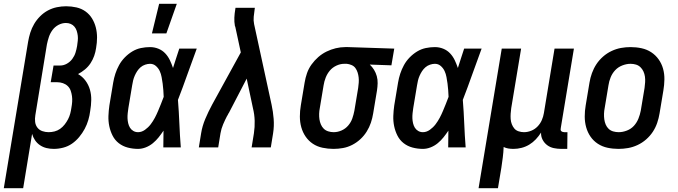

<svg xmlns="http://www.w3.org/2000/svg" viewBox="-52 -776 3572 1011"><path d="M-32 215 96 -556Q100 -580 107.5 -604Q115 -628 128 -650Q141 -672 159.5 -690.5Q178 -709 200.5 -721Q223 -733 247.5 -738Q272 -743 296 -743Q324 -743 350.5 -737Q377 -731 398 -716Q419 -701 432.5 -679Q446 -657 452.5 -631.5Q459 -606 459 -578.5Q459 -551 454 -523Q451 -502 444 -482Q437 -462 425 -443.5Q413 -425 395.5 -410.5Q378 -396 359 -386Q382 -373 398 -351.5Q414 -330 421.5 -304Q429 -278 428.5 -249.5Q428 -221 423 -192Q420 -168 413 -144Q406 -120 394 -97.5Q382 -75 365 -54.5Q348 -34 327 -19.5Q306 -5 281 1.5Q256 8 231 8Q211 8 192.5 3.5Q174 -1 158.5 -11.5Q143 -22 132.5 -37.5Q122 -53 117 -71L70 215ZM204 -80Q220 -80 235.5 -84Q251 -88 264.5 -97.5Q278 -107 288.5 -120.5Q299 -134 306.5 -148.5Q314 -163 318 -178.5Q322 -194 324 -209Q327 -225 328 -240Q329 -255 327 -270Q325 -285 320 -299Q315 -313 304.5 -323Q294 -333 279.5 -338Q265 -343 250 -343H215L230 -431H265Q283 -431 300 -440.5Q317 -450 328.5 -465.5Q340 -481 345.5 -498.5Q351 -516 354 -534Q356 -548 357.5 -561.5Q359 -575 357.5 -588Q356 -601 352 -613.5Q348 -626 340 -635.5Q332 -645 320.5 -650Q309 -655 295 -655Q275 -655 256 -645Q237 -635 224.5 -618Q212 -601 205.5 -581.5Q199 -562 195 -542L134 -169Q131 -151 133 -134Q135 -117 145 -104Q155 -91 171 -85.5Q187 -80 204 -80Z M675 8Q647 8 620.5 1Q594 -6 573.5 -22Q553 -38 541 -61.5Q529 -85 523.5 -111.5Q518 -138 519 -165.5Q520 -193 524 -221L544 -341Q548 -365 555.5 -388Q563 -411 575 -433Q587 -455 605 -473.5Q623 -492 644.5 -505Q666 -518 690 -523Q714 -528 738 -528Q761 -528 782 -519.5Q803 -511 818 -495Q833 -479 842.5 -459Q852 -439 859 -418Q867 -444 875.5 -469.5Q884 -495 892 -520H984Q959 -453 935 -385Q911 -317 885 -250Q890 -188 892.5 -125.5Q895 -63 900 0H808Q808 -22 808.5 -44Q809 -66 809 -88Q797 -70 783.5 -53Q770 -36 753 -22Q736 -8 715.5 0Q695 8 675 8ZM675 -80Q694 -80 711.5 -92.5Q729 -105 741.5 -121.5Q754 -138 763.5 -156Q773 -174 780.5 -192Q788 -210 795.5 -228.5Q803 -247 810 -266Q809 -284 808 -301.5Q807 -319 804.5 -336Q802 -353 799 -370Q796 -387 789 -402Q782 -417 769 -428.5Q756 -440 738 -440Q726 -440 712.5 -435.5Q699 -431 688.5 -422Q678 -413 670.5 -401.5Q663 -390 657.5 -377.5Q652 -365 649 -352.5Q646 -340 644 -327L624 -207Q622 -194 620.5 -180Q619 -166 619.5 -153Q620 -140 623 -127Q626 -114 632.5 -103.5Q639 -93 650 -86.5Q661 -80 675 -80ZM748 -600 786 -756H879L824 -600Z M995 0 1007 -74Q1013 -112 1029 -150Q1045 -188 1065 -225L1216 -500L1188 -630Q1188 -633 1187 -635Q1186 -637 1185 -639Q1181 -661 1182 -683Q1183 -705 1187 -728L1188 -735H1290L1289 -728Q1286 -708 1284 -688Q1282 -668 1286 -649L1378 -225Q1386 -188 1389 -150Q1392 -112 1386 -74L1374 0H1273L1285 -74Q1290 -107 1289 -140.5Q1288 -174 1280 -206L1247 -362L1154 -183Q1152 -180 1149.5 -176Q1147 -172 1146 -168H1145Q1133 -145 1123 -121.5Q1113 -98 1109 -74L1097 0Z M1704 8Q1675 8 1646.5 2Q1618 -4 1595.5 -19Q1573 -34 1557.5 -56.5Q1542 -79 1534.5 -106Q1527 -133 1527 -162.5Q1527 -192 1532 -221L1552 -341Q1556 -366 1564.5 -390.5Q1573 -415 1588.5 -436.5Q1604 -458 1624 -475.5Q1644 -493 1667.5 -504.5Q1691 -516 1716 -522Q1741 -528 1766 -528H1781L2024 -520L2009 -432L1895 -436Q1908 -424 1917.5 -408.5Q1927 -393 1932 -375Q1937 -357 1936.5 -337.5Q1936 -318 1933 -299L1913 -179Q1909 -154 1901 -130Q1893 -106 1879 -83.5Q1865 -61 1845.5 -43Q1826 -25 1802.5 -13Q1779 -1 1754 3.5Q1729 8 1704 8ZM1705 -80Q1726 -80 1746.5 -89Q1767 -98 1781.5 -115Q1796 -132 1803 -152Q1810 -172 1814 -193L1834 -313Q1836 -327 1837 -341Q1838 -355 1836.5 -368.5Q1835 -382 1831 -394.5Q1827 -407 1819.5 -417.5Q1812 -428 1799 -433.5Q1786 -439 1774 -440H1760Q1740 -440 1719.5 -430.5Q1699 -421 1685 -404.5Q1671 -388 1663 -367.5Q1655 -347 1652 -327L1632 -207Q1629 -192 1628.5 -177Q1628 -162 1630 -148Q1632 -134 1637.5 -121Q1643 -108 1652.5 -98.5Q1662 -89 1676 -84.5Q1690 -80 1705 -80Z M2175 8Q2147 8 2120.5 1Q2094 -6 2073.5 -22Q2053 -38 2041 -61.5Q2029 -85 2023.5 -111.5Q2018 -138 2019 -165.5Q2020 -193 2024 -221L2044 -341Q2048 -365 2055.5 -388Q2063 -411 2075 -433Q2087 -455 2105 -473.5Q2123 -492 2144.5 -505Q2166 -518 2190 -523Q2214 -528 2238 -528Q2261 -528 2282 -519.5Q2303 -511 2318 -495Q2333 -479 2342.5 -459Q2352 -439 2359 -418Q2367 -444 2375.5 -469.5Q2384 -495 2392 -520H2484Q2459 -453 2435 -385Q2411 -317 2385 -250Q2390 -188 2392.5 -125.5Q2395 -63 2400 0H2308Q2308 -22 2308.5 -44Q2309 -66 2309 -88Q2297 -70 2283.5 -53Q2270 -36 2253 -22Q2236 -8 2215.5 0Q2195 8 2175 8ZM2175 -80Q2194 -80 2211.5 -92.5Q2229 -105 2241.5 -121.5Q2254 -138 2263.5 -156Q2273 -174 2280.5 -192Q2288 -210 2295.5 -228.5Q2303 -247 2310 -266Q2309 -284 2308 -301.5Q2307 -319 2304.5 -336Q2302 -353 2299 -370Q2296 -387 2289 -402Q2282 -417 2269 -428.5Q2256 -440 2238 -440Q2226 -440 2212.5 -435.5Q2199 -431 2188.5 -422Q2178 -413 2170.5 -401.5Q2163 -390 2157.5 -377.5Q2152 -365 2149 -352.5Q2146 -340 2144 -327L2124 -207Q2122 -194 2120.5 -180Q2119 -166 2119.5 -153Q2120 -140 2123 -127Q2126 -114 2132.5 -103.5Q2139 -93 2150 -86.5Q2161 -80 2175 -80Z M2468 215 2590 -520H2692L2640 -207Q2638 -193 2637 -178Q2636 -163 2637 -149Q2638 -135 2643 -122Q2648 -109 2656.5 -99Q2665 -89 2679 -84.5Q2693 -80 2707 -80Q2726 -80 2745 -87.5Q2764 -95 2778.5 -110Q2793 -125 2801 -143.5Q2809 -162 2812 -181L2868 -520H2970L2901 -103Q2900 -98 2900 -93.5Q2900 -89 2903 -86Q2906 -83 2910.5 -81.5Q2915 -80 2919 -80H2936L2935 8H2904Q2884 8 2864.5 4Q2845 0 2829.5 -11.5Q2814 -23 2805 -40.5Q2796 -58 2797 -78Q2785 -59 2769.5 -42.5Q2754 -26 2735 -14.5Q2716 -3 2694.5 2.5Q2673 8 2652 8Q2638 8 2625 6Q2612 4 2600 -2Q2599 26 2595.5 53Q2592 80 2588 107L2570 215Z M3205 8Q3175 8 3147 2Q3119 -4 3096 -19Q3073 -34 3057.5 -56.5Q3042 -79 3034.5 -106Q3027 -133 3027 -162.5Q3027 -192 3032 -221L3052 -341Q3056 -366 3065 -391Q3074 -416 3088.5 -438Q3103 -460 3123.5 -478Q3144 -496 3168.5 -507.5Q3193 -519 3218 -523.5Q3243 -528 3268 -528Q3298 -528 3326 -522Q3354 -516 3377 -501Q3400 -486 3416 -463.5Q3432 -441 3439.5 -414Q3447 -387 3446.5 -357.5Q3446 -328 3441 -299L3421 -179Q3417 -154 3408.5 -129Q3400 -104 3385.5 -82Q3371 -60 3350.5 -42Q3330 -24 3305.5 -12.5Q3281 -1 3255.5 3.5Q3230 8 3205 8ZM3206 -80Q3227 -80 3249 -88.5Q3271 -97 3286 -113.5Q3301 -130 3309.5 -151Q3318 -172 3322 -193L3342 -313Q3344 -328 3345 -343Q3346 -358 3344 -372.5Q3342 -387 3336 -400Q3330 -413 3320 -422.5Q3310 -432 3296.5 -436Q3283 -440 3268 -440Q3247 -440 3225 -431.5Q3203 -423 3187.5 -406.5Q3172 -390 3163.5 -369Q3155 -348 3152 -327L3132 -207Q3129 -192 3128.5 -177Q3128 -162 3130 -147.5Q3132 -133 3137.5 -120Q3143 -107 3153 -97.5Q3163 -88 3177 -84Q3191 -80 3206 -80Z"/></svg>

Font: Iosevka Curly Semibold
Style: Italic
Weight: 600
Italic angle: -9°
Monospace: yes
Designer: Belleve Invis
Foundry: Belleve Invis
Version: Version 22.1.2; ttfautohint (v1.8.4)